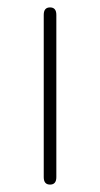

<svg xmlns="http://www.w3.org/2000/svg" viewBox="-20 -498 270 518"><path d="M115 0Q98 0 98 -20V-458Q98 -478 115 -478Q132 -478 132 -458V-20Q132 0 115 0Z"/></svg>

Font: Zen Maru Gothic Light
Style: Regular
Weight: 300
Designer: Yoshimichi Ohira
Foundry: Positype
Version: Version 1.001